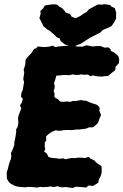

<svg xmlns="http://www.w3.org/2000/svg" viewBox="-20 -910 610 950"><path d="M52 9 35 0 25 -8 14 -26 13 -56 19 -75 23 -92 28 -109 34 -123 36 -138 34 -153 43 -171 51 -193V-207L55 -224L57 -236L60 -255V-271L67 -281L71 -301L70 -315L69 -326L73 -342L80 -360L85 -373L79 -389L88 -403L93 -420L84 -432L86 -450L93 -466L95 -480L99 -503L95 -520L98 -537L100 -553L97 -565L105 -590L106 -606L107 -616L120 -631L135 -647L149 -668L159 -671L167 -680L198 -677L222 -679L240 -684L255 -677L269 -680L289 -682L306 -683L341 -686L360 -680L388 -679L407 -686L423 -683L437 -680L459 -682H478L498 -674L515 -676L527 -667L528 -658L543 -651L549 -647L565 -633L570 -615L568 -597L552 -580L550 -563L531 -548L515 -534L496 -533L484 -531L456 -533L440 -537L427 -533L415 -541L393 -540L385 -542L364 -539L350 -540L340 -542L323 -538L302 -539H291L281 -537L259 -536L256 -525L251 -509L247 -497L251 -486L250 -473L245 -461L250 -447L249 -431L256 -424L264 -421L272 -414L277 -408L292 -406L311 -408L328 -406L343 -411L353 -410L382 -415L395 -412H405L419 -406L430 -401L446 -396L456 -393L464 -388L473 -378L472 -361L480 -341L473 -325L465 -302L455 -292L440 -280H421L404 -273L386 -271L369 -269H355L335 -266L321 -267L293 -266L281 -263H264L257 -266L237 -258L222 -248L208 -235L209 -216L202 -205L201 -187L204 -173L198 -159L210 -152L215 -144L219 -134L230 -130L243 -128L259 -127L277 -124L291 -127L304 -122L320 -126L336 -128H357L363 -130H381L400 -128L420 -134L427 -125L446 -117L455 -107L464 -100L481 -89L483 -81V-55L478 -38L469 -21L466 -6L441 10L418 8L406 18L377 15L355 14L340 20L322 18L305 15L293 17L276 16L266 11L245 16L230 12L217 15L189 16L182 14L165 18L135 15H118L106 17L70 14ZM342 -675 335 -680 301 -690 280 -707 275 -720 260 -726 250 -737 224 -759 217 -762 195 -780 188 -795 175 -820 181 -841 180 -856 193 -868 202 -883 227 -887 248 -889 265 -886 273 -877 287 -870 301 -855 305 -848 326 -841 335 -827 354 -820 376 -830 394 -843 408 -850 420 -864 449 -880 466 -888 491 -887 492 -890 525 -885 532 -877 548 -870 555 -847 554 -829 555 -820 545 -800 532 -781 511 -771 489 -762 476 -749 451 -736 425 -723 410 -713 377 -692 361 -687Z"/></svg>

Font: Winky Rough
Style: Bold Italic
Weight: 700
Italic angle: -8.97852°
Designer: Simon Atzbach
Foundry: typofactur
Version: Version 1.206; ttfautohint (v1.8.4.7-5d5b)